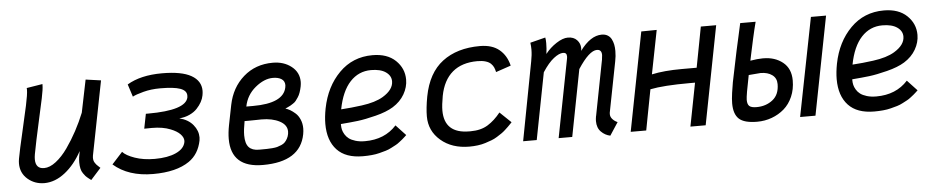

<svg xmlns="http://www.w3.org/2000/svg" viewBox="-36 -735 4729 968"><g transform="rotate(-5 2329.0 -250.5)"><path d="M394.5 4.9Q393.1 3.9 382.3 -4.4Q371.6 -12.7 367.2 -17.6Q362.8 -22.5 355.5 -33Q348.1 -43.5 345 -57.4Q341.8 -71.3 341.8 -88.9Q341.8 -111.8 349.1 -145.5Q313 -79.1 262.9 -39.8Q212.9 -0.5 158.7 0Q109.4 0 74 -30.5Q38.6 -61 38.6 -109.9Q38.6 -120.6 41 -134.3Q49.8 -182.1 68.4 -261.2Q86.9 -340.3 99.1 -397.2Q111.3 -454.1 111.3 -477.1Q111.3 -482.9 110.8 -485.4L191.4 -498.5V-493.7Q191.4 -472.7 181.9 -427.5Q172.4 -382.3 154.1 -300.5Q135.7 -218.8 122.6 -149.4Q120.1 -134.8 120.1 -124Q120.1 -75.7 163.1 -75.7Q191.9 -75.7 223.4 -100.1Q254.9 -124.5 283 -164.3Q311 -204.1 334.5 -247.8Q357.9 -291.5 376.5 -337.4L410.2 -502L487.3 -491.2L413.6 -116.7Q412.6 -108.9 412.6 -106Q412.6 -98.1 414.3 -91.6Q416 -85 420.4 -78.9Q424.8 -72.8 427.5 -69.6Q430.2 -66.4 437.3 -60.1Q444.3 -53.7 445.8 -52.2Z M507.8 -64 561.5 -123Q579.1 -103.5 622.6 -88.4Q666 -73.2 722.7 -73.2Q789.1 -73.2 830.8 -92.3Q872.6 -111.3 878.9 -145Q879.4 -147.5 879.4 -151.9Q879.4 -168.5 863.5 -185.1Q847.7 -201.7 815.4 -214.4Q776.9 -230 721.7 -230Q715.3 -230 702.4 -229.7Q689.5 -229.5 683.1 -229.5L697.8 -303.7H706.5H709Q900.9 -303.7 913.6 -368.2Q914.1 -371.6 914.1 -377.4Q914.1 -402.3 882.1 -413.8Q850.1 -425.3 780.8 -425.3Q734.4 -425.3 695.6 -415Q656.7 -404.8 640.1 -395.5L619.6 -459Q688 -500 796.4 -500Q895.5 -500 944.1 -472.4Q992.7 -444.8 992.7 -394.5Q992.7 -384.3 990.2 -371.1Q987.3 -355 978.3 -338.4Q969.2 -321.8 954.3 -305.9Q939.5 -290 915.8 -279.1Q892.1 -268.1 863.8 -266.1Q908.7 -254.9 932.9 -225.3Q957 -195.8 957 -161.6Q957 -154.3 955.6 -146Q941.9 -77.6 891.6 -43Q826.2 2 708.5 2Q583.5 2 507.8 -64Z M1130.4 -310.5Q1147.9 -397.5 1208.7 -450.9Q1269.5 -504.4 1357.4 -504.4Q1413.1 -504.4 1451.4 -474.4Q1489.7 -444.3 1489.7 -396Q1489.7 -386.2 1487.3 -373Q1483.9 -356.4 1479.2 -343Q1474.6 -329.6 1467.8 -319.6Q1460.9 -309.6 1455.8 -302.7Q1450.7 -295.9 1441.4 -290Q1432.1 -284.2 1428 -281.5Q1423.8 -278.8 1413.3 -274.2Q1402.8 -269.5 1400.9 -268.6Q1412.6 -265.1 1424.8 -258.1Q1437 -251 1450.7 -238.8Q1464.4 -226.6 1473.1 -206.3Q1481.9 -186 1481.9 -161.1Q1481.9 -147.9 1479 -131.8Q1453.1 4.9 1263.7 4.9Q1103 4.9 1103 -140.6Q1103 -171.9 1110.4 -210Q1117.2 -246.1 1130.4 -310.5ZM1409.7 -375Q1411.1 -380.9 1411.1 -386.2Q1411.1 -407.2 1394.8 -417.7Q1378.4 -428.2 1351.6 -428.2Q1307.1 -428.2 1262 -390.9Q1216.8 -353.5 1205.6 -295.9H1239.7Q1394 -295.9 1409.7 -375ZM1275.9 -224.6Q1265.6 -224.6 1248.5 -224.1Q1231.4 -223.6 1211.9 -223.6H1190.4Q1182.1 -179.7 1182.1 -152.3Q1182.1 -110.4 1199 -92Q1215.8 -73.7 1250 -73.7H1260.3Q1279.3 -73.7 1290.3 -74Q1301.3 -74.2 1317.1 -75.4Q1333 -76.7 1342.8 -79.3Q1352.5 -82 1364 -86.9Q1375.5 -91.8 1382.3 -98.9Q1389.2 -106 1395 -116.5Q1400.9 -127 1403.3 -140.6Q1404.3 -144.5 1404.3 -152.3Q1404.3 -186 1367.4 -205.3Q1330.6 -224.6 1275.9 -224.6Z M1680.7 -240.2Q1713.9 -242.7 1732.2 -244.4Q1750.5 -246.1 1785.6 -250.7Q1820.8 -255.4 1847.9 -263.7Q1875 -272 1894.5 -283.7Q1948.7 -316.4 1948.7 -358.9Q1948.7 -387.2 1922.1 -405.8Q1895.5 -424.3 1847.7 -424.3Q1784.7 -424.3 1741.5 -377.7Q1698.2 -331.1 1680.7 -240.2ZM1861.3 -498.5Q1936 -498.5 1978 -458.3Q2020 -418 2020 -361.3Q2020 -323.2 1999.5 -287.6Q1979 -252 1940.4 -228Q1906.2 -207 1851.1 -193.1Q1795.9 -179.2 1759.3 -174.8Q1722.7 -170.4 1672.9 -166.5V-161.1Q1672.9 -149.4 1675.5 -137.9Q1678.2 -126.5 1685.8 -113.8Q1693.4 -101.1 1705.6 -91.8Q1717.8 -82.5 1738.5 -76.2Q1759.3 -69.8 1786.6 -69.8Q1886.7 -69.8 1946.3 -135.7L1996.1 -82.5Q1995.6 -82 1986.8 -73.7Q1978 -65.4 1973.9 -62.3Q1969.7 -59.1 1958.7 -50.3Q1947.8 -41.5 1938.7 -36.9Q1929.7 -32.2 1915.5 -24.7Q1901.4 -17.1 1886.5 -12.7Q1871.6 -8.3 1853.5 -3.7Q1835.4 1 1814.2 2.9Q1793 4.9 1770 4.9Q1682.6 4.9 1638.7 -42.2Q1594.7 -89.4 1594.7 -173.8Q1594.7 -209 1603 -252Q1624.5 -360.8 1692.9 -429.7Q1761.2 -498.5 1861.3 -498.5Z M2188.5 -189.9Q2188.5 -73.2 2314.9 -73.2H2321.3Q2373.5 -73.2 2408.7 -95Q2443.8 -116.7 2474.1 -154.8L2530.8 -100.6Q2529.8 -99.6 2522.5 -91.8Q2515.1 -84 2510 -79.1Q2504.9 -74.2 2494.6 -64.7Q2484.4 -55.2 2474.6 -48.6Q2464.8 -42 2450.9 -33.2Q2437 -24.4 2422.1 -18.8Q2407.2 -13.2 2389.6 -7.6Q2372.1 -2 2351.3 0.7Q2330.6 3.4 2308.6 3.4Q2220.7 3.4 2164.3 -44.9Q2107.9 -93.3 2107.9 -167Q2107.9 -208.5 2118.7 -267.1Q2141.1 -384.8 2215.1 -440.9Q2289.1 -497.1 2404.8 -497.1Q2466.8 -497.1 2502.9 -467Q2539.1 -437 2551.3 -385.3L2475.1 -359.4Q2472.2 -373 2467.8 -383.1Q2463.4 -393.1 2453.9 -402.6Q2444.3 -412.1 2427.2 -417.2Q2410.2 -422.4 2385.7 -422.4Q2307.1 -422.4 2259.5 -382.1Q2211.9 -341.8 2196.8 -263.2Q2188.5 -217.8 2188.5 -189.9Z M3022 -501Q3039.6 -501 3052 -493.4Q3064.5 -485.8 3071 -472.9Q3077.6 -460 3080.6 -445.3Q3083.5 -430.7 3083.5 -413.1Q3083.5 -386.7 3078.1 -360.8L3028.3 -105.5Q3027.8 -103 3027.8 -98.1Q3027.8 -83.5 3038.6 -72Q3049.3 -60.5 3063.5 -54.7L3021 10.3Q2994.6 4.9 2974.9 -14.9Q2955.1 -34.7 2955.1 -69.3Q2955.1 -78.6 2957.5 -93.3L2958 -94.2L3011.7 -371.1Q3012.2 -372.1 3012.5 -374.3Q3012.7 -376.5 3012.7 -377.4Q3015.1 -392.1 3015.1 -398.4Q3015.1 -426.3 2991.2 -426.3Q2952.1 -426.3 2894.5 -337.9L2829.1 0H2760.3L2836.9 -393.6Q2838.4 -399.9 2838.4 -407.7Q2838.4 -426.3 2819.8 -426.3Q2799.8 -426.3 2772.2 -404.8Q2744.6 -383.3 2714.8 -337.4L2649.4 0H2580.6L2656.2 -397.9Q2662.6 -430.2 2662.6 -457.5Q2662.6 -473.6 2660.2 -491.7L2737.3 -511.2Q2739.7 -501.5 2739.7 -482.9Q2739.7 -455.6 2735.8 -428.2Q2759.3 -458.5 2792 -479.7Q2824.7 -501 2850.6 -501Q2879.9 -501 2896.5 -483.4Q2913.1 -465.8 2913.1 -441.4Q2913.1 -434.6 2911.6 -428.2Q2964.8 -501 3022 -501Z M3300.3 -500.5 3256.8 -279.3Q3319.3 -293 3409.2 -293H3484.4Q3499.5 -370.6 3509.3 -423.3Q3519 -476.1 3523.4 -498H3601.1L3504.4 0H3427.2L3469.7 -218.8H3442.9Q3310.1 -218.8 3242.7 -205.1Q3224.1 -109.4 3216.8 -69.8Q3209.5 -30.3 3203.6 0H3125L3222.2 -499.5Z M3982.4 0 4080.6 -498H4157.2L4060.1 0ZM3722.7 -498Q3722.7 -498 3800.8 -498Q3791.5 -462.9 3780.8 -414.6Q3770 -366.2 3763.7 -335.4L3757.3 -304.7Q3793.9 -311 3818.4 -311H3822.8Q3881.8 -311 3921.6 -279.1Q3961.4 -247.1 3961.4 -187Q3961.4 -142.1 3945.3 -105.2Q3929.2 -68.4 3901.9 -44.7Q3874.5 -21 3839.4 -8.1Q3804.2 4.9 3765.1 4.9Q3699.7 4.9 3673.3 -19.5Q3647 -43.9 3647 -98.1Q3647 -119.1 3651.4 -151.1Q3655.8 -183.1 3659.9 -204.3Q3664.1 -225.6 3675.8 -281.2Q3687.5 -336.9 3691.9 -358.9Q3697.3 -385.3 3707.8 -430.4Q3718.3 -475.6 3722.7 -498ZM3802.7 -238.3 3742.7 -233.4Q3721.7 -130.9 3721.7 -109.4Q3721.7 -86.9 3731.9 -77.9Q3742.2 -68.8 3768.1 -68.8Q3815.9 -68.8 3849.9 -95.5Q3883.8 -122.1 3883.8 -175.3Q3883.8 -205.6 3861.3 -221.9Q3838.9 -238.3 3802.7 -238.3Z M4268.6 -240.2Q4301.8 -242.7 4320.1 -244.4Q4338.4 -246.1 4373.5 -250.7Q4408.7 -255.4 4435.8 -263.7Q4462.9 -272 4482.4 -283.7Q4536.6 -316.4 4536.6 -358.9Q4536.6 -387.2 4510 -405.8Q4483.4 -424.3 4435.5 -424.3Q4372.6 -424.3 4329.3 -377.7Q4286.1 -331.1 4268.6 -240.2ZM4449.2 -498.5Q4523.9 -498.5 4565.9 -458.3Q4607.9 -418 4607.9 -361.3Q4607.9 -323.2 4587.4 -287.6Q4566.9 -252 4528.3 -228Q4494.1 -207 4439 -193.1Q4383.8 -179.2 4347.2 -174.8Q4310.5 -170.4 4260.7 -166.5V-161.1Q4260.7 -149.4 4263.4 -137.9Q4266.1 -126.5 4273.7 -113.8Q4281.2 -101.1 4293.5 -91.8Q4305.7 -82.5 4326.4 -76.2Q4347.2 -69.8 4374.5 -69.8Q4474.6 -69.8 4534.2 -135.7L4584 -82.5Q4583.5 -82 4574.7 -73.7Q4565.9 -65.4 4561.8 -62.3Q4557.6 -59.1 4546.6 -50.3Q4535.6 -41.5 4526.6 -36.9Q4517.6 -32.2 4503.4 -24.7Q4489.3 -17.1 4474.4 -12.7Q4459.5 -8.3 4441.4 -3.7Q4423.3 1 4402.1 2.9Q4380.9 4.9 4357.9 4.9Q4270.5 4.9 4226.6 -42.2Q4182.6 -89.4 4182.6 -173.8Q4182.6 -209 4190.9 -252Q4212.4 -360.8 4280.8 -429.7Q4349.1 -498.5 4449.2 -498.5Z"/></g></svg>

Font: Fantasque Sans Mono
Style: Italic
Weight: 400
Italic angle: -11°
Monospace: yes
Designer: Jany Belluz
Version: Version 1.8.0 ; ttfautohint (v1.8.2)